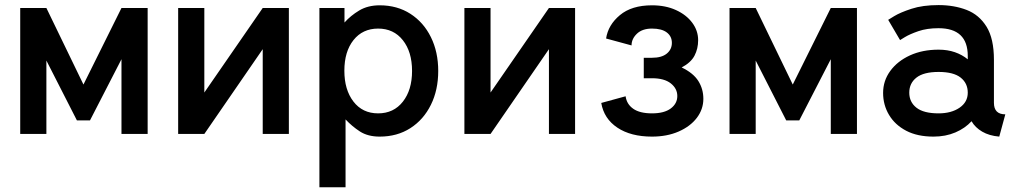

<svg xmlns="http://www.w3.org/2000/svg" viewBox="-20 -540 4103 774"><path d="M316.4 -199.2 469.7 -507.8H575.2V0H469.7V-301.3L342.8 -54.7H290L167 -295.9V0H61.5V-507.8H167Z M1039.1 -507.8H1144.5V0H1039.1V-341.8L803.7 0H698.2V-507.8H803.7V-167Z M1373 -58.6V214.8H1267.6V-507.8H1368.7V-449.2Q1393.6 -477.1 1428.2 -497.8Q1462.9 -518.6 1510.7 -518.6Q1581.1 -518.6 1634.3 -484.4Q1687.5 -450.2 1717 -390.4Q1746.6 -330.6 1746.6 -253.9Q1746.6 -177.2 1717 -117.4Q1687.5 -57.6 1634.3 -23.4Q1581.1 10.7 1510.7 10.7Q1462.9 10.7 1430.9 -10Q1398.9 -30.8 1373 -58.6ZM1368.2 -254.9Q1368.2 -178.2 1404.8 -130.6Q1441.4 -83 1504.4 -83Q1566.9 -83 1604 -130.1Q1641.1 -177.2 1641.1 -253.9Q1641.1 -331.1 1604 -377.9Q1566.9 -424.8 1504.4 -424.8Q1441.9 -424.8 1405 -378.4Q1368.2 -332 1368.2 -254.9Z M2192.9 -507.8H2298.3V0H2192.9V-341.8L1957.5 0H1852.1V-507.8H1957.5V-167Z M2608.4 -307.1Q2647.5 -307.1 2668 -324Q2688.5 -340.8 2688.5 -367.2Q2688.5 -393.6 2668 -409.2Q2647.5 -424.8 2608.4 -424.8Q2569.3 -424.8 2547.6 -404.1Q2525.9 -383.3 2525.9 -356.9L2423.3 -384.8Q2431.6 -439.5 2479 -479Q2526.4 -518.6 2608.4 -518.6Q2663.1 -518.6 2704.8 -499.5Q2746.6 -480.5 2770.5 -448.5Q2794.4 -416.5 2794.4 -377.9Q2794.4 -343.8 2779.8 -315.7Q2765.1 -287.6 2728 -268.1Q2774.9 -245.6 2795.2 -213.4Q2815.4 -181.2 2815.4 -141.6Q2815.4 -99.6 2789.1 -64.9Q2762.7 -30.3 2715.8 -9.8Q2668.9 10.7 2608.4 10.7Q2522.9 10.7 2468.8 -25.4Q2414.6 -61.5 2403.8 -125L2502 -151.9Q2506.3 -120.1 2532.7 -101.6Q2559.1 -83 2608.4 -83Q2657.7 -83 2684.1 -102.8Q2710.4 -122.6 2710.4 -152.8Q2710.4 -183.1 2684.1 -203.9Q2657.7 -224.6 2608.4 -224.6H2575.2V-307.1Z M3175.8 -199.2 3329.1 -507.8H3434.6V0H3329.1V-301.3L3202.1 -54.7H3149.4L3026.4 -295.9V0H2920.9V-507.8H3026.4Z M3743.2 10.7Q3678.2 10.7 3633.1 -12.9Q3587.9 -36.6 3564 -76.7Q3540 -116.7 3540 -165.5Q3540 -214.4 3568.8 -253.9Q3597.7 -293.5 3648.2 -316.7Q3698.7 -339.8 3763.7 -339.8Q3799.8 -339.8 3829.3 -329.6Q3858.9 -319.3 3881.3 -300.8V-314.5Q3881.3 -426.3 3763.2 -426.3Q3716.8 -426.3 3682.1 -414.3Q3647.5 -402.3 3627.9 -390.4Q3608.4 -378.4 3608.4 -378.4L3560.5 -460Q3560.5 -460 3584.7 -474.9Q3608.9 -489.7 3654.3 -504.6Q3699.7 -519.5 3763.7 -519.5Q3826.2 -519.5 3876.7 -500Q3927.2 -480.5 3957 -432.4Q3986.8 -384.3 3986.8 -298.8V-125.5Q3986.8 -79.1 4032.7 -79.1L4008.3 10.7Q3967.8 7.3 3939.5 -9.3Q3911.1 -25.9 3896.5 -51.3Q3870.6 -22.9 3831.3 -6.1Q3792 10.7 3743.2 10.7ZM3881.3 -166.5Q3881.3 -204.6 3852.5 -227.3Q3823.7 -250 3763.7 -250Q3703.6 -250 3674.6 -227.3Q3645.5 -204.6 3645.5 -166.5Q3645.5 -128.4 3674.6 -105.7Q3703.6 -83 3763.7 -83Q3814.9 -83 3848.1 -105.7Q3881.3 -128.4 3881.3 -166.5Z"/></svg>

Font: Giphurs Medium
Style: Regular
Weight: 500
Version: Version 0.920; ttfautohint (v1.8.4.7-5d5b)